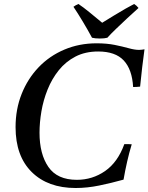

<svg xmlns="http://www.w3.org/2000/svg" viewBox="-20 -928 744 962"><path d="M359 14Q220 14 139 -66Q58 -146 58 -291Q58 -381 88.5 -457.5Q119 -534 173.5 -591Q228 -648 302.5 -679.5Q377 -711 464 -711Q515 -711 554.5 -703Q594 -695 624.5 -686.5Q655 -678 677 -678Q683 -678 691 -679Q699 -680 704 -681Q698 -638 692.5 -591.5Q687 -545 682 -494Q673 -493 664.5 -492.5Q656 -492 647 -492Q642 -580 600 -625Q558 -670 472 -670Q407 -670 358 -644.5Q309 -619 274.5 -576Q240 -533 218.5 -479.5Q197 -426 187.5 -370Q178 -314 178 -263Q178 -156 222.5 -91.5Q267 -27 365 -27Q443 -27 506.5 -71Q570 -115 603 -206Q611 -206 621.5 -206Q632 -206 640 -205Q627 -162 617 -118Q607 -74 599 -28Q538 -11 477.5 1.5Q417 14 359 14ZM492 -814Q518 -830 549 -849Q580 -868 608 -884Q636 -900 652 -908Q665 -900 674 -888Q647 -864 617.5 -836.5Q588 -809 561.5 -783.5Q535 -758 518 -739Q504 -735 480 -735Q456 -735 441 -739Q420 -778 394.5 -820.5Q369 -863 348 -894Q360 -903 373 -908Q396 -893 429.5 -865.5Q463 -838 492 -814Z"/></svg>

Font: Tiro Devanagari Sanskrit
Style: Italic
Weight: 400
Italic angle: -11°
Designer: Devanagari: John Hudson & Fiona Ross, assisted by Paul Hanslow. Latin: John Hudson with Paul Hanslow, assisted by Kaja S
Foundry: Tiro Typeworks Ltd.
Version: Version 1.52